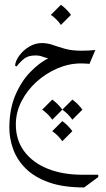

<svg xmlns="http://www.w3.org/2000/svg" viewBox="-20 -450 446 811"><path d="M335.4 341.8Q246.6 341.8 186 320.1Q125.5 298.3 88.9 262Q52.2 225.6 35.9 180.7Q19.5 135.7 19.5 89.8Q19.5 12.2 44.4 -46.9Q69.3 -106 108.2 -146Q147 -186 188.5 -206.5L189.5 -203.1Q174.8 -204.6 161.1 -210.2Q147.5 -215.8 130.4 -215.8Q98.6 -215.8 81.3 -201.7Q64 -187.5 50.3 -169.4L43.5 -172.4Q45.4 -193.4 61.8 -215.6Q78.1 -237.8 103.3 -252.9Q128.4 -268.1 156.7 -268.1Q180.7 -268.1 203.4 -260Q226.1 -252 254.6 -243.9Q283.2 -235.8 324.7 -235.8Q341.3 -235.8 353.8 -236.6Q366.2 -237.3 382.8 -238.8L357.9 -180.2Q350.1 -181.2 340.3 -181.6Q330.6 -182.1 322.3 -182.1Q272 -182.1 223.1 -161.4Q174.3 -140.6 134.5 -104.7Q94.7 -68.8 70.8 -22.2Q46.9 24.4 46.9 76.2Q46.9 141.6 82.3 189.2Q117.7 236.8 180.9 262.5Q244.1 288.1 328.1 288.1H395V297.9ZM237.3 -429.7Q261.7 -412.1 279.8 -387.2L237.3 -344.7Q220.7 -369.1 194.8 -387.2ZM243.2 61.5Q267.6 79.1 285.6 104L243.2 146.5Q226.6 122.1 200.7 104ZM200.7 -29.3Q225.1 -11.7 243.2 13.2L200.7 55.7Q184.1 31.2 158.2 13.2ZM285.6 -29.3Q310.1 -11.7 328.1 13.2L285.6 55.7Q269 31.2 243.2 13.2Z"/></svg>

Font: Lateef ExtraLight
Style: Regular
Weight: 200
Designer: SIL International
Foundry: SIL International
Version: Version 4.200